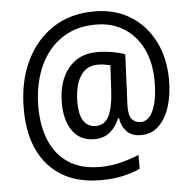

<svg xmlns="http://www.w3.org/2000/svg" viewBox="-55 -771 918 914"><g transform="rotate(-5 404.0 -314.5)"><path d="M755 -359Q755 -291 737.5 -234.5Q720 -178 685.5 -144Q651 -110 599 -110Q556 -110 531.5 -135.5Q507 -161 502 -199H497Q481 -159 451.5 -134.5Q422 -110 377 -110Q310 -110 273.5 -160Q237 -210 237 -295Q237 -398 287 -460Q337 -522 425 -522Q462 -522 498 -515.5Q534 -509 558 -500L549 -295Q548 -278 547.5 -267.5Q547 -257 547 -252Q547 -205 563 -188.5Q579 -172 603 -172Q643 -172 664.5 -223.5Q686 -275 686 -360Q686 -451 653 -517Q620 -583 562.5 -618Q505 -653 431 -653Q354 -653 296.5 -624Q239 -595 200.5 -544Q162 -493 143 -427Q124 -361 124 -287Q124 -192 154 -122.5Q184 -53 243.5 -14.5Q303 24 392 24Q444 24 492.5 11.5Q541 -1 579 -17V49Q540 67 493.5 77Q447 87 391 87Q231 87 142.5 -10Q54 -107 54 -283Q54 -410 100 -508Q146 -606 230.5 -661.5Q315 -717 431 -716Q527 -716 600 -671Q673 -626 714 -545.5Q755 -465 755 -359ZM311 -293Q311 -230 331.5 -201Q352 -172 389 -172Q432 -172 452 -213Q472 -254 476 -327L483 -454Q472 -457 456.5 -459.5Q441 -462 424 -462Q384 -462 359 -439.5Q334 -417 322.5 -378.5Q311 -340 311 -293Z"/></g></svg>

Font: Noto Sans Ethiopic SemCond
Style: Regular
Weight: 400
Width: 4
Designer: Monotype Design Team
Foundry: Monotype Imaging Inc.
Version: Version 2.102; ttfautohint (v1.8.4.7-5d5b)